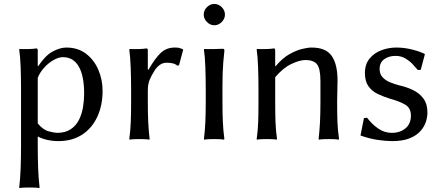

<svg xmlns="http://www.w3.org/2000/svg" viewBox="-20 -707 2237 976"><path d="M171.9 -373 173.8 -370.1Q210.9 -425.8 248.5 -445.6Q286.1 -465.3 316.9 -465.3Q376.5 -465.3 417.7 -433.6Q459 -401.9 480.2 -351.6Q501.5 -301.3 501.5 -244.6Q501.5 -170.9 474.4 -112.8Q447.3 -54.7 397 -22.2Q346.7 10.3 276.9 10.3Q248 10.3 220.5 4.2Q192.9 -2 171.9 -13.2V34.2Q171.9 93.3 173.8 146.7Q175.8 200.2 181.2 246.1L179.2 249Q169.9 247.1 154.3 246.6Q138.7 246.1 129.4 246.1Q119.6 246.1 104.2 246.6Q88.9 247.1 79.6 249L77.6 246.1Q83 202.1 85 147.2Q86.9 92.3 86.9 34.2V-249Q86.9 -308.6 85 -364.7Q83 -420.9 77.6 -455.1L79.6 -458Q97.2 -457 122.8 -457.5Q148.4 -458 165 -460.9Q171.9 -460.9 171.9 -450.2ZM171.9 -311.5V-79.6Q199.2 -46.4 228.5 -39.1Q257.8 -31.7 270 -31.7Q312.5 -31.7 339.8 -50.3Q367.2 -68.8 381.8 -98.6Q396.5 -128.4 402.1 -163.3Q407.7 -198.2 407.7 -231Q407.7 -321.3 380.4 -368.9Q353 -416.5 299.3 -416.5Q278.8 -416.5 253.2 -402.3Q227.5 -388.2 205.3 -364Q183.1 -339.8 171.9 -311.5Z M731.4 -354 734.4 -352.1Q769.5 -412.6 798.1 -439Q826.7 -465.3 868.7 -465.3Q883.8 -465.3 888.4 -463.9Q893.1 -462.4 907.2 -458L911.1 -454.1L890.1 -375.5L881.8 -373Q871.1 -382.3 856.7 -385.3Q842.3 -388.2 826.7 -388.2Q793 -388.2 767.6 -351.1Q750.5 -324.7 741 -302.2Q731.4 -279.8 731.4 -246.1V-190.9Q731.4 -130.4 733.4 -87.9Q735.4 -45.4 740.7 0L738.3 2.9Q729 1 713.9 0.5Q698.7 0 689 0Q679.7 0 664.1 0.5Q648.4 1 639.2 2.9L637.2 0Q643.1 -43.5 644.8 -87.4Q646.5 -131.3 646.5 -190.9V-249Q646.5 -308.6 644.3 -364.7Q642.1 -420.9 637.2 -455.1L639.2 -458Q657.2 -457 682.6 -457.5Q708 -458 725.1 -460.9Q731.4 -460.9 731.4 -450.2Z M1025.9 -249Q1025.9 -308.6 1023.9 -364.7Q1022 -420.9 1016.6 -455.1L1018.6 -458Q1035.6 -457 1064.2 -457.5Q1092.8 -458 1110.8 -459Q1117.2 -459 1118.9 -457.5Q1120.6 -456.1 1120.6 -448.2Q1117.2 -416.5 1115 -389.9Q1112.8 -363.3 1111.8 -335Q1110.8 -306.6 1110.8 -266.1V-190.9Q1110.8 -130.4 1112.8 -87.9Q1114.7 -45.4 1120.6 0L1118.2 2.9Q1108.9 1 1093.5 0.5Q1078.1 0 1068.4 0Q1059.1 0 1043.5 0.5Q1027.8 1 1018.6 2.9L1016.6 0Q1022 -43.5 1023.9 -87.4Q1025.9 -131.3 1025.9 -190.9ZM1015.6 -632.8Q1015.6 -654.3 1032 -670.7Q1048.3 -687 1069.3 -687Q1090.8 -687 1107.2 -670.7Q1123.5 -654.3 1123.5 -632.8Q1123.5 -611.8 1107.2 -595.2Q1090.8 -578.6 1069.3 -578.6Q1048.3 -578.6 1032 -595.2Q1015.6 -611.8 1015.6 -632.8Z M1693.8 -190.9Q1693.8 -130.4 1695.3 -87.9Q1696.8 -45.4 1703.6 0L1700.7 2.9Q1691.4 1 1676.3 0.5Q1661.1 0 1651.4 0Q1642.1 0 1626.5 0.5Q1610.8 1 1601.6 2.9L1599.6 0Q1604.5 -43.5 1606.7 -87.4Q1608.9 -131.3 1608.9 -190.9V-294.4Q1608.9 -359.4 1591.1 -380.6Q1573.2 -401.9 1532.7 -401.9Q1503.9 -401.9 1461.7 -382.1Q1419.4 -362.3 1378.9 -314.5V-190.9Q1378.9 -130.4 1380.4 -87.9Q1381.8 -45.4 1388.2 0L1386.2 2.9Q1377 1 1361.3 0.5Q1345.7 0 1336.4 0Q1326.7 0 1311.3 0.5Q1295.9 1 1286.6 2.9L1284.7 0Q1291 -43.5 1292.5 -87.4Q1293.9 -131.3 1293.9 -190.9V-249Q1293.9 -308.6 1292 -364.7Q1290 -420.9 1284.7 -455.1L1286.6 -458Q1304.2 -457 1329.8 -457.5Q1355.5 -458 1372.6 -460.9Q1378.9 -460.9 1378.9 -450.2V-373L1380.9 -370.1Q1414.6 -410.6 1449.2 -430.4Q1483.9 -450.2 1513.9 -457.8Q1543.9 -465.3 1564.5 -465.3Q1636.2 -465.3 1666 -422.9Q1695.8 -380.4 1695.8 -297.9Q1695.8 -272.5 1694.8 -244.4Q1693.8 -216.3 1693.8 -190.9Z M1830.1 -106.9 1846.2 -108.4Q1868.7 -77.6 1900.9 -54.7Q1933.1 -31.7 1971.7 -31.7Q2013.7 -31.7 2041.3 -54.7Q2068.8 -77.6 2068.8 -119.6Q2068.8 -158.7 2038.6 -175.8Q2008.3 -192.9 1961.4 -205.6Q1930.2 -215.3 1900.9 -229Q1871.6 -242.7 1853.3 -268.1Q1835 -293.5 1835 -335.9Q1835 -380.4 1858.6 -409.2Q1882.3 -438 1918.9 -451.7Q1955.6 -465.3 1994.6 -465.3Q2035.2 -465.3 2074.7 -455.3Q2114.3 -445.3 2137.7 -433.6L2139.6 -430.2L2118.7 -352.1L2104 -351.1Q2091.8 -365.7 2076.2 -382.1Q2060.5 -398.4 2039.3 -410.6Q2018.1 -422.9 1990.7 -422.9Q1956.5 -422.9 1933.1 -406Q1909.7 -389.2 1909.7 -356Q1909.7 -329.6 1926 -313Q1942.4 -296.4 1965.3 -287.6Q1988.3 -278.8 2008.3 -273.4Q2046.4 -265.1 2079.3 -249.3Q2112.3 -233.4 2132.6 -205.8Q2152.8 -178.2 2152.8 -134.8Q2152.8 -112.3 2144.8 -87.4Q2136.7 -62.5 2116.9 -40.3Q2097.2 -18.1 2062.3 -3.9Q2027.3 10.3 1972.7 10.3Q1942.4 10.3 1900.1 4.2Q1857.9 -2 1812.5 -18.1Z"/></svg>

Font: Kurinto Seri
Style: Regular
Weight: 400
Designer: Kurinto was developed by Clint Goss from a range of fonts that are compatible with the SIL Open Font License Version 1.1
Foundry: Clinton F. Goss
Version: Version 2.196; July 25, 2020